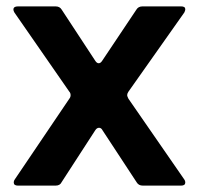

<svg xmlns="http://www.w3.org/2000/svg" viewBox="-20 -581 622 601"><path d="M36 0Q23 0 23 -10Q23 -15 26 -19L197 -272Q201 -277 201 -283Q201 -290 197 -294L25 -542Q22 -547 22 -551Q22 -561 36 -561H154Q167 -561 173 -551L278 -391Q283 -383 289 -383Q295 -383 300 -391L407 -551Q413 -561 426 -561H547Q560 -561 560 -552Q560 -548 557 -542L382 -294Q378 -288 378 -283Q378 -280 382 -272L557 -19Q560 -15 560 -10Q560 0 547 0H427Q414 0 408 -10L301 -173Q297 -181 290 -181Q283 -181 278 -173L173 -11Q168 0 154 0Z"/></svg>

Font: Open Sauce Two
Style: Bold
Weight: 700
Designer: Alfredo Marco Pradil
Foundry: Creative Sauce Fz LLC
Version: Version 1.477